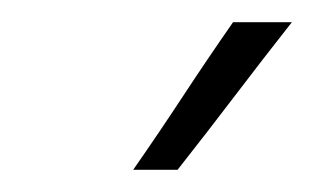

<svg xmlns="http://www.w3.org/2000/svg" viewBox="-20 -632 289 173"><path d="M140 -479Q166 -512 191.5 -545.5Q217 -579 243 -612H190Q167 -579 145 -545.5Q123 -512 100 -479Z"/></svg>

Font: Josefin Slab Medium
Style: Regular
Weight: 500
Designer: Santiago Orozco
Foundry: Typemade
Version: Version 2.000